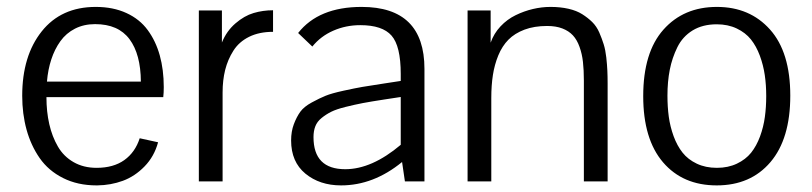

<svg xmlns="http://www.w3.org/2000/svg" viewBox="-20 -530 2374 561"><path d="M259.8 -509.8Q310.5 -509.8 349.4 -491.9Q388.2 -474.1 411.6 -442.1Q435.1 -410.2 446.8 -368.2Q458.5 -326.2 458.5 -275.4Q458.5 -258.8 457 -246.1H115.7Q115.7 -203.6 124 -167.2Q132.3 -130.9 149.2 -101.8Q166 -72.8 195.1 -56.2Q224.1 -39.6 262.2 -39.6Q311.5 -39.6 343.3 -62.3Q375 -85 388.2 -126L441.9 -114.3Q430.7 -72.8 402.3 -43.7Q374 -14.6 338.9 -1.7Q303.7 11.2 264.2 11.7H262.2Q207 11.7 164.3 -9.8Q121.6 -31.2 95.9 -68.1Q70.3 -105 57.6 -151.1Q44.9 -197.3 44.9 -250Q44.9 -366.7 101.8 -438.2Q158.7 -509.8 259.8 -509.8ZM391.6 -291.5Q391.1 -371.6 358.4 -415.5Q325.7 -459.5 257.8 -459.5Q225.1 -459.5 199.2 -446.3Q173.3 -433.1 156.5 -409.7Q139.6 -386.2 129.9 -356.4Q120.1 -326.7 117.2 -291.5Z M628.4 -499.5V-405.8Q642.1 -439.5 668 -461.7Q693.8 -483.9 720.9 -491.9Q748 -500 777.8 -500V-437Q737.3 -437 707.8 -422.4Q678.2 -407.7 661.9 -381.8Q645.5 -356 637.9 -325.7Q630.4 -295.4 630.4 -259.8V0H561V-499.5Z M1150.9 -106.9Q1066.4 -35.6 988.8 -35.6Q896 -35.6 896 -129.4Q896 -147.5 901.4 -161.1Q906.7 -174.8 919.7 -185.3Q932.6 -195.8 947.8 -203.4Q962.9 -210.9 989.3 -217.5Q1015.6 -224.1 1040 -228.8Q1064.5 -233.4 1103 -239.3L1150.9 -246.6ZM1163.1 0H1220.2V-328.6Q1220.2 -509.8 1036.6 -509.8Q911.1 -509.8 851.1 -433.6Q892.6 -394.5 892.6 -394Q917 -424.3 953.9 -440.4Q990.7 -456.5 1032.7 -456.5Q1097.2 -456.5 1124 -426Q1150.9 -395.5 1150.9 -314V-293.5L1102.5 -286.1Q1060.1 -279.8 1039.1 -276.1Q1018.1 -272.5 983.4 -264.9Q948.7 -257.3 931.4 -250.2Q914.1 -243.2 891.1 -230.7Q868.2 -218.3 857.4 -203.4Q846.7 -188.5 838.6 -167.2Q830.6 -146 830.6 -119.6Q830.6 -57.1 872.3 -22.7Q914.1 11.7 976.6 11.7Q1071.3 11.7 1154.8 -56.6Z M1346.2 0V-499.5H1413.6Q1413.6 -493.7 1413.6 -483.9Q1413.6 -474.1 1413.6 -453.4Q1413.6 -432.6 1413.6 -418.9V-405.3Q1422.9 -432.1 1442.4 -452.9Q1461.9 -473.6 1486.6 -485.6Q1511.2 -497.6 1537.1 -503.7Q1563 -509.8 1588.4 -509.8Q1617.2 -509.8 1640.9 -504.4Q1664.6 -499 1681.2 -488.5Q1697.8 -478 1710.4 -465.6Q1723.1 -453.1 1731 -435.1Q1738.8 -417 1743.9 -400.6Q1749 -384.3 1751.5 -362.3Q1753.9 -340.3 1754.6 -323.7Q1755.4 -307.1 1755.4 -285.2V0H1686V-294.4Q1686 -325.7 1683.3 -349.1Q1680.7 -372.6 1673.3 -393.1Q1666 -413.6 1654.1 -426.5Q1642.1 -439.5 1623.3 -446.8Q1604.5 -454.1 1578.6 -454.1Q1541 -454.1 1512.5 -443.4Q1483.9 -432.6 1465.6 -414.1Q1447.3 -395.5 1436 -368.2Q1424.8 -340.8 1420.2 -310.8Q1415.5 -280.8 1415.5 -243.7V0Z M2074.7 -509.8Q2170.9 -509.8 2230 -443.6Q2289.1 -377.4 2289.1 -250.5Q2289.1 -124.5 2231.2 -56.4Q2173.3 11.7 2074.2 11.7Q1975.1 11.7 1917.2 -55.9Q1859.4 -123.5 1859.4 -249Q1859.4 -377 1918.5 -443.4Q1977.5 -509.8 2074.7 -509.8ZM2074.2 -459Q2033.2 -459 2003.9 -441.2Q1974.6 -423.3 1959.2 -392.1Q1943.8 -360.8 1937 -326.2Q1930.2 -291.5 1930.2 -250.5Q1930.2 -217.8 1934.1 -189Q1938 -160.2 1948.2 -132.1Q1958.5 -104 1974.4 -84Q1990.2 -64 2015.9 -51.8Q2041.5 -39.6 2074.7 -39.6Q2107.4 -39.6 2133.1 -51.8Q2158.7 -64 2174.6 -83.7Q2190.4 -103.5 2200.7 -131.3Q2210.9 -159.2 2214.8 -188Q2218.8 -216.8 2218.8 -249.5Q2218.8 -281.7 2214.6 -310.5Q2210.4 -339.4 2200.2 -367.2Q2189.9 -395 2174.1 -414.8Q2158.2 -434.6 2132.6 -446.8Q2106.9 -459 2074.2 -459Z"/></svg>

Font: Pontano Sans
Style: Regular
Weight: 400
Foundry: vernon adams
Version: 1.0